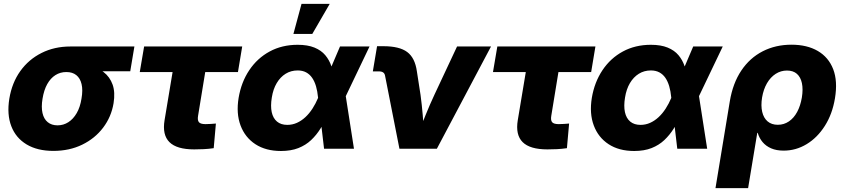

<svg xmlns="http://www.w3.org/2000/svg" viewBox="-20 -770 4373 994"><path d="M256.3 11.2Q173.8 11.2 117.9 -22.2Q62 -55.7 38.6 -116.5Q15.1 -177.2 28.3 -259.3Q42 -341.8 85.2 -402.1Q128.4 -462.4 195.1 -495.8Q261.7 -529.3 344.2 -529.3H675.8L654.3 -400.9H422.4L322.8 -397Q292 -397 266.8 -381.1Q241.7 -365.2 224.6 -334.7Q207.5 -304.2 200.2 -259.3Q192.9 -215.8 200 -184.8Q207 -153.8 227.1 -137.5Q247.1 -121.1 277.8 -121.1Q308.6 -121.1 334 -137.5Q359.4 -153.8 377.2 -184.6Q395 -215.3 401.9 -259.3Q409.7 -304.2 402.3 -334.7Q395 -365.2 375 -381.1Q355 -397 324.2 -397L332 -446.3Q388.2 -446.3 435.3 -434.6Q482.4 -422.9 515.6 -397.5Q548.8 -372.1 563 -332Q577.1 -292 567.9 -235.4Q556.2 -165 513.9 -109.1Q471.7 -53.2 405.5 -21Q339.4 11.2 256.3 11.2Z M985.4 3.4Q895 3.4 857.2 -34.2Q819.3 -71.8 832 -147.9L873.5 -397H703.6L726.1 -529.3H1233.9L1211.9 -397H1042.5L1005.4 -170.4Q1001.5 -147.5 1009.8 -137.5Q1018.1 -127.4 1043.9 -127.4Q1056.2 -127.4 1071.3 -128.4Q1086.4 -129.4 1097.7 -130.4L1086.4 -2.9Q1060.1 1 1034.7 2.2Q1009.3 3.4 985.4 3.4Z M1434.6 11.7Q1356 11.7 1302.2 -23.4Q1248.5 -58.6 1225.3 -120.6Q1202.1 -182.6 1215.3 -263.2Q1229 -344.7 1270.5 -406.7Q1312 -468.8 1376 -503.4Q1439.9 -538.1 1521 -538.1Q1572.8 -538.1 1607.9 -523.7Q1643.1 -509.3 1664.1 -484.1Q1685.1 -459 1695.8 -426.8Q1706.5 -394.5 1710 -359.4H1747.6L1769 -278.8L1812.5 0H1657.7L1626.5 -265.6Q1623.5 -297.9 1616 -323.5Q1608.4 -349.1 1595.9 -367.2Q1583.5 -385.3 1564.9 -395.3Q1546.4 -405.3 1521 -405.3Q1486.3 -405.3 1458.7 -388.2Q1431.2 -371.1 1412.6 -339.8Q1394 -308.6 1387.2 -265.1Q1379.9 -221.2 1386.7 -189.5Q1393.6 -157.7 1414.1 -140.6Q1434.6 -123.5 1467.3 -123.5Q1493.7 -123.5 1517.1 -134Q1540.5 -144.5 1560.8 -163.3Q1581.1 -182.1 1597.7 -207.8Q1614.3 -233.4 1626.5 -262.7L1740.2 -529.3H1893.1L1765.6 -262.7L1715.8 -175.8H1677.2Q1660.6 -138.7 1639.6 -105Q1618.7 -71.3 1590.8 -44.9Q1563 -18.6 1524.7 -3.4Q1486.3 11.7 1434.6 11.7ZM1499 -594.2 1541 -750H1687L1596.7 -594.2Z M2047.9 0 1973.6 -377.4Q1971.7 -389.2 1963.9 -394.8Q1956.1 -400.4 1941.9 -400.4H1910.2L1932.1 -530.8H1964.8Q2047.9 -530.8 2088.1 -500.7Q2128.4 -470.7 2138.2 -400.9L2157.2 -278.3Q2164.1 -227.1 2168.5 -175Q2172.9 -123 2176.8 -67.9H2140.6Q2162.6 -123 2183.6 -175Q2204.6 -227.1 2228.5 -278.3L2346.2 -529.3H2522L2241.7 0Z M2814 3.4Q2723.6 3.4 2685.8 -34.2Q2647.9 -71.8 2660.6 -147.9L2702.1 -397H2532.2L2554.7 -529.3H3062.5L3040.5 -397H2871.1L2834 -170.4Q2830.1 -147.5 2838.4 -137.5Q2846.7 -127.4 2872.6 -127.4Q2884.8 -127.4 2899.9 -128.4Q2915 -129.4 2926.3 -130.4L2915 -2.9Q2888.7 1 2863.3 2.2Q2837.9 3.4 2814 3.4Z M3263.2 11.7Q3184.6 11.7 3130.9 -23.4Q3077.1 -58.6 3054 -120.6Q3030.8 -182.6 3043.9 -263.2Q3057.6 -344.7 3099.1 -406.7Q3140.6 -468.8 3204.6 -503.4Q3268.6 -538.1 3349.6 -538.1Q3401.4 -538.1 3436.5 -523.7Q3471.7 -509.3 3492.7 -484.1Q3513.7 -459 3524.4 -426.8Q3535.2 -394.5 3538.6 -359.4H3576.2L3597.7 -278.8L3641.1 0H3486.3L3455.1 -265.6Q3452.1 -297.9 3444.6 -323.5Q3437 -349.1 3424.6 -367.2Q3412.1 -385.3 3393.6 -395.3Q3375 -405.3 3349.6 -405.3Q3314.9 -405.3 3287.4 -388.2Q3259.8 -371.1 3241.2 -339.8Q3222.7 -308.6 3215.8 -265.1Q3208.5 -221.2 3215.3 -189.5Q3222.2 -157.7 3242.7 -140.6Q3263.2 -123.5 3295.9 -123.5Q3322.3 -123.5 3345.7 -134Q3369.1 -144.5 3389.4 -163.3Q3409.7 -182.1 3426.3 -207.8Q3442.9 -233.4 3455.1 -262.7L3568.8 -529.3H3721.7L3594.2 -262.7L3544.4 -175.8H3505.9Q3489.3 -138.7 3468.3 -105Q3447.3 -71.3 3419.4 -44.9Q3391.6 -18.6 3353.3 -3.4Q3314.9 11.7 3263.2 11.7Z M3684.1 204.1 3758.3 -245.6Q3773.9 -339.4 3817.9 -404.8Q3861.8 -470.2 3928.5 -504.4Q3995.1 -538.6 4077.6 -538.6Q4158.2 -538.6 4213.9 -506.1Q4269.5 -473.6 4293.5 -411.9Q4317.4 -350.1 4302.7 -261.2Q4289.1 -179.2 4250.2 -118.2Q4211.4 -57.1 4156 -23.7Q4100.6 9.8 4037.1 9.8Q3999.5 9.8 3972.4 -2Q3945.3 -13.7 3928 -34.4Q3910.6 -55.2 3902.8 -82H3900.4L3853 204.1ZM4006.8 -124Q4038.6 -124 4064.2 -141.4Q4089.8 -158.7 4106.9 -190.4Q4124 -222.2 4131.3 -265.1Q4138.2 -308.1 4131.6 -339.4Q4125 -370.6 4105.7 -387.7Q4086.4 -404.8 4054.2 -404.8Q4022.5 -404.8 3995.8 -387.7Q3969.2 -370.6 3950.9 -339.4Q3932.6 -308.1 3925.3 -265.1Q3918.5 -222.7 3926 -190.7Q3933.6 -158.7 3954.1 -141.4Q3974.6 -124 4006.8 -124Z"/></svg>

Font: Inter 24pt ExtraBold
Style: Italic
Weight: 800
Italic angle: -9.3988°
Designer: Rasmus Andersson
Foundry: rsms
Version: Version 4.001;git-66647c0bb